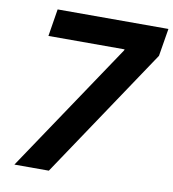

<svg xmlns="http://www.w3.org/2000/svg" viewBox="-82 -799 787 871"><g transform="rotate(10 312.0 -363.5)"><path d="M42.3 0 442.5 -596.6 443.9 -601.6H93L113.3 -727.3H623.6L602.6 -599.8L201 0Z"/></g></svg>

Font: Inter UI
Style: Bold Italic
Weight: 700
Italic angle: 9.39999°
Designer: Rasmus Andersson
Foundry: rsms
Version: 3.2;8d6f07862